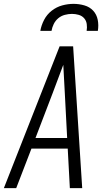

<svg xmlns="http://www.w3.org/2000/svg" viewBox="-29 -975 549 995"><path d="M-9 0 280 -735H350L397 0H333L322 -205H134L55 0ZM319 -260 307 -490Q305 -527 303 -564.5Q301 -602 299 -639Q285 -602 271 -564.5Q257 -527 243 -490L155 -260ZM180 -815Q185 -844 199.5 -872Q214 -900 239 -919.5Q264 -939 293.5 -947Q323 -955 352 -955Q381 -955 408.5 -947Q436 -939 454 -919.5Q472 -900 477.5 -872Q483 -844 478 -815H420Q423 -833 420.5 -850.5Q418 -868 407 -880.5Q396 -893 379 -898Q362 -903 344 -903Q326 -903 307 -898Q288 -893 273 -880.5Q258 -868 249.5 -850.5Q241 -833 238 -815Z"/></svg>

Font: Iosevka Light
Style: Italic
Weight: 300
Italic angle: -9°
Monospace: yes
Designer: Belleve Invis
Foundry: Belleve Invis
Version: Version 32.5.0; ttfautohint (v1.8.4)